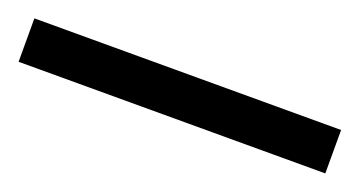

<svg xmlns="http://www.w3.org/2000/svg" viewBox="-25 -11 498 266"><g transform="rotate(20 224.0 122.0)"><path d="M450.2 153.8H-2V89.8H450.2Z"/></g></svg>

Font: f04293028
Style: Regular
Weight: 400
Foundry: Ascender Corporation
Version: Version 1.10